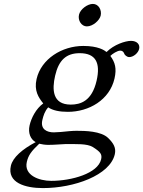

<svg xmlns="http://www.w3.org/2000/svg" viewBox="-20 -725 733 982"><path d="M384.1 -650C377.1 -620 397.2 -590 424.2 -590C455.2 -590 489.4 -621 494.9 -645C501.4 -673 484.8 -705 454.8 -705C427.8 -705 390.5 -678 384.1 -650ZM474 -312C450 -208 391.9 -190 341.9 -190C247.9 -190 245.6 -267 262 -338C280 -416 317.6 -453 387.6 -453C468.6 -453 495.5 -405 474 -312ZM180.7 10C192 13 211.3 16 226.3 16C263.3 16 295.2 12 312.2 12C371.2 12 424.9 9 454.8 27C494 52 503.2 64 497.2 90C480.6 162 346.8 200 241.8 200C178.8 200 101.5 171 117.2 103C125.1 69 139.7 49 180.7 10ZM641 -433C662 -433 686.6 -453 691.7 -475C697 -498 680.1 -516 650.1 -516C621.1 -516 562.7 -497 525 -459C514 -468 482.1 -490 406.1 -490C297.1 -490 190.9 -424 167.1 -321C153.3 -261 177.2 -226 201.2 -196C164 -169 140.2 -122 131.4 -84C122.2 -44 136.8 -12 162.5 2C94.2 38 45.5 80 35.6 123C15.5 210 109.3 237 199.3 237C358.3 237 542.3 172 567.2 64C574.6 32 561.2 8 533.4 -19C496.7 -55 413.9 -56 370.9 -56C349.9 -56 320.2 -53 291.5 -50C273.3 -49 261.1 -48 255.1 -48C221.1 -48 185.5 -63 196.6 -111C201.7 -133 209.2 -157 226.6 -176C249.9 -160 284.3 -153 327.3 -153C435.3 -153 540.4 -214 565.6 -323C577.6 -375 568.7 -406 544.4 -439C554.9 -450 580.6 -466 594.6 -466C602.6 -466 609.9 -463 614.6 -453C616.5 -444 629 -433 641 -433Z"/></svg>

Font: Linux Libertine Mono O
Style: Mono Oblique
Weight: 400
Italic angle: -13°
Designer: Philipp H. Poll
Foundry: Philipp H. Poll
Version: Version 5.1.7